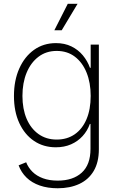

<svg xmlns="http://www.w3.org/2000/svg" viewBox="-20 -773 623 1007"><path d="M282.7 214.4Q230 214.4 188.5 200Q147 185.5 119.1 158.4Q91.3 131.3 77.6 94.2L117.2 78.1Q128.4 106.4 150.4 128.2Q172.4 149.9 205.6 162.1Q238.8 174.3 282.7 174.3Q362.8 174.3 408.7 132.6Q454.6 90.8 454.6 8.3V-123H451.2Q438.5 -86.9 413.3 -59.3Q388.2 -31.7 352.8 -16.1Q317.4 -0.5 272.9 -0.5Q208 -0.5 158.7 -33.7Q109.4 -66.9 81.3 -127.4Q53.2 -188 53.2 -269.5Q53.2 -351.1 81.1 -413.6Q108.9 -476.1 158.4 -511.5Q208 -546.9 273.4 -546.9Q319.3 -546.9 354.7 -529.5Q390.1 -512.2 414.6 -482.7Q439 -453.1 451.7 -417.5H455.6V-539.1H498.5V9.8Q498.5 77.6 471.7 123.3Q444.8 168.9 396 191.7Q347.2 214.4 282.7 214.4ZM277.3 -41Q332 -41 372.1 -68.8Q412.1 -96.7 433.8 -147.9Q455.6 -199.2 455.6 -270Q455.6 -338.9 434.1 -392.1Q412.6 -445.3 372.8 -475.6Q333 -505.9 277.3 -505.9Q222.2 -505.9 181.9 -475.3Q141.6 -444.8 119.6 -391.6Q97.7 -338.4 97.7 -270Q97.7 -201.7 119.6 -150.1Q141.6 -98.6 182.1 -69.8Q222.7 -41 277.3 -41ZM265.1 -614.3 335.4 -752.9H386.7L303.7 -614.3Z"/></svg>

Font: Inter 18pt ExtraLight
Style: Regular
Weight: 250
Designer: Rasmus Andersson
Foundry: rsms
Version: Version 4.001;git-66647c0bb